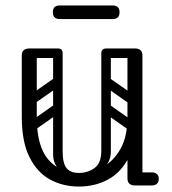

<svg xmlns="http://www.w3.org/2000/svg" viewBox="-20 -681 633 705"><path d="M270 4Q211 4 163.5 -22Q116 -48 88 -104.5Q60 -161 60 -251H115Q115 -144 157.5 -95Q200 -46 270 -46Q316 -46 356.5 -67.5Q397 -89 422.5 -134.5Q448 -180 448 -251H483Q483 -161 454 -104.5Q425 -48 377 -22Q329 4 270 4ZM88 -225Q60 -225 60 -251V-477Q60 -503 88 -503Q115 -503 115 -477V-251Q115 -225 88 -225ZM476 0Q448 0 448 -26V-477Q448 -503 476 -503Q503 -503 503 -477V-26Q503 0 476 0ZM453 -24Q453 -29 456 -34Q459 -39 463 -43Q465 -45 470.5 -46.5Q476 -48 487 -48H538Q550 -48 557 -41Q563 -36 563 -24Q563 -13 557 -7Q550 0 538 0H487Q466 0 462 -7Q455 -11 453 -24ZM193 -503Q210 -503 210 -486V-124Q210 -107 193 -107Q175 -107 175 -123V-485Q175 -503 193 -503ZM270 -46Q302 -46 327 -64Q352 -82 352 -127V-222H387V-124Q387 -94 369 -72.5Q351 -51 321.5 -39Q292 -27 259 -27ZM270 -46 280 -27Q231 -27 203 -52Q175 -77 175 -114V-222H210V-127Q210 -82 224 -64Q238 -46 270 -46ZM492 -486Q492 -468 474 -468H371Q353 -468 353 -486Q353 -503 372 -503H475Q492 -503 492 -486ZM208 -486Q208 -468 190 -468H87Q69 -468 69 -486Q69 -503 88 -503H191Q208 -503 208 -486ZM477 -305Q467 -292 454 -301L360 -367Q346 -376 357 -392Q367 -405 380 -396L474 -330Q479 -326 480.5 -319.5Q482 -313 477 -305ZM477 -207Q467 -194 454 -203L360 -269Q346 -278 357 -294Q367 -307 380 -298L474 -232Q479 -228 480.5 -221.5Q482 -215 477 -207ZM370 -503Q387 -503 387 -486V-154Q387 -137 370 -137Q352 -137 352 -153V-485Q352 -503 370 -503ZM466 -503Q483 -503 483 -486V-154Q483 -137 466 -137Q448 -137 448 -153V-485Q448 -503 466 -503ZM117 -308Q102 -297 93 -311Q89 -316 88.5 -323Q88 -330 96 -336L173 -390Q188 -400 198 -386Q202 -380 201.5 -373.5Q201 -367 194 -362ZM117 -210Q102 -199 93 -213Q89 -218 88.5 -225Q88 -232 96 -238L173 -292Q188 -302 198 -288Q202 -282 201.5 -275.5Q201 -269 194 -264ZM200 -611Q174 -611 174 -636Q174 -661 200 -661H393Q419 -661 419 -636Q419 -611 393 -611Z"/></svg>

Font: Agu Display
Style: Regular
Weight: 400
Designer: Oluwaseun Badejo
Version: Version 1.103